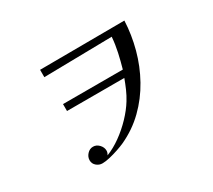

<svg xmlns="http://www.w3.org/2000/svg" viewBox="-126 -903 1252 1129"><g transform="rotate(-30 500.0 -338.5)"><path d="M813 -670Q809 -576 784 -483Q759 -390 712.5 -306.5Q666 -223 598.5 -157Q531 -91 442 -50Q422 -41 392.5 -31Q363 -21 333.5 -14Q304 -7 282 -7Q260 -7 242.5 -22Q225 -37 225 -60Q225 -83 242 -101.5Q259 -120 282 -120Q305 -120 322.5 -101.5Q340 -83 340 -60Q340 -47 331 -33Q380 -52 428 -86.5Q476 -121 517.5 -164.5Q559 -208 586 -252Q604 -281 618 -313Q632 -345 644 -378H255V-425H661Q675 -474 686 -524Q697 -574 701 -625L239 -617V-667Z"/></g></svg>

Font: Kaisei Decol
Style: Regular
Weight: 400
Designer: Font-Kai, 金井和夫
Foundry: KAZUO KANAI
Version: Version 5.003